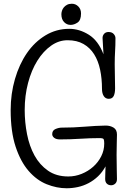

<svg xmlns="http://www.w3.org/2000/svg" viewBox="-20 -992 696 1026"><path d="M37 0ZM512 -254Q462 -254 408.5 -250.5Q355 -247 301 -247Q280 -247 269.5 -255.5Q259 -264 259 -275Q259 -295 276.5 -302.5Q294 -310 310 -310Q372 -310 431.5 -315Q491 -320 545 -321Q569 -321 587 -310Q605 -299 605 -273Q605 -256 604 -228Q603 -200 603 -164Q603 -116 604 -85.5Q605 -55 605 -35Q605 -19 595.5 -10.5Q586 -2 574 -2Q560 -2 551 -10.5Q542 -19 542 -36Q542 -55 543 -75Q544 -95 544 -103Q527 -72 504 -50Q481 -28 453.5 -13.5Q426 1 396 7.5Q366 14 336 14Q283 14 229.5 -7.5Q176 -29 133 -78.5Q90 -128 63.5 -208Q37 -288 37 -404Q37 -491 60 -570Q83 -649 124 -708.5Q165 -768 223 -803Q281 -838 350 -838Q404 -838 454.5 -806.5Q505 -775 533 -702L528 -789Q528 -802 536.5 -811.5Q545 -821 560 -821Q578 -821 587.5 -810.5Q597 -800 597 -788Q597 -767 596.5 -750.5Q596 -734 595 -718Q594 -702 593.5 -685Q593 -668 593 -648Q593 -622 594 -584Q595 -546 595 -520Q595 -494 587.5 -479Q580 -464 561 -464Q544 -464 534.5 -478.5Q525 -493 525 -517Q525 -572 515 -619.5Q505 -667 483 -702Q461 -737 426 -757Q391 -777 341 -777Q294 -777 252.5 -747.5Q211 -718 179.5 -667.5Q148 -617 130 -549Q112 -481 112 -404Q112 -339 124.5 -275Q137 -211 164.5 -161Q192 -111 236.5 -80Q281 -49 345 -49Q382 -49 416.5 -63Q451 -77 478 -101Q505 -125 521 -157Q537 -189 537 -225Q537 -242 534 -248Q531 -254 512 -254ZM308 -916Q308 -924 311 -934Q314 -944 321 -952.5Q328 -961 338.5 -966.5Q349 -972 364 -972Q384 -972 398.5 -957.5Q413 -943 413 -920Q413 -884 394.5 -871.5Q376 -859 357 -859Q337 -859 322.5 -874Q308 -889 308 -916Z"/></svg>

Font: Life Savers
Style: Bold
Weight: 700
Designer: Pablo Impallari, Rodrigo Fuenzalida, Brenda Gallo
Foundry: Pablo Impallari, Rodrigo Fuenzalida, Brenda Gallo
Version: Version 3.001; ttfautohint (v0.95) -l 8 -r 50 -G 200 -x 14 -